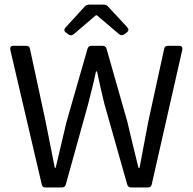

<svg xmlns="http://www.w3.org/2000/svg" viewBox="-20 -827 850 847"><path d="M353.5 -797.9 268.6 -705.1C261.7 -697.3 262.7 -689.5 270.5 -683.6L282.2 -674.8C289.1 -669.9 297.9 -669.9 304.7 -675.8L403.3 -759.8H407.2L505.9 -675.8C512.7 -669.9 521.5 -670.9 528.3 -675.8L539.1 -683.6C547.9 -690.4 548.8 -698.2 542 -706.1L457 -797.9C452.1 -803.7 445.3 -806.6 437.5 -806.6H373C365.2 -806.6 358.4 -803.7 353.5 -797.9ZM25.4 -607.4 164.1 -13.7C166 -3.9 171.9 0 180.7 0H252.9C261.7 0 268.6 -4.9 270.5 -13.7L369.1 -369.1C380.9 -417 393.6 -462.9 403.3 -511.7H408.2C418 -462.9 428.7 -417 440.4 -369.1L541 -13.7C543 -4.9 549.8 0 558.6 0H632.8C641.6 0 647.5 -3.9 649.4 -13.7L784.2 -607.4C786.1 -618.2 781.2 -625 770.5 -625H720.7C711.9 -625 706.1 -621.1 704.1 -611.3L633.8 -289.1L595.7 -86.9H590.8C574.2 -154.3 557.6 -221.7 542 -289.1L450.2 -611.3C448.2 -620.1 441.4 -625 432.6 -625H383.8C375 -625 369.1 -621.1 366.2 -612.3L273.4 -289.1C257.8 -221.7 241.2 -154.3 225.6 -86.9H221.7C208 -154.3 195.3 -220.7 181.6 -289.1L112.3 -611.3C110.4 -621.1 104.5 -625 95.7 -625H39.1C28.3 -625 23.4 -618.2 25.4 -607.4Z"/></svg>

Font: Ed Sans Neue
Style: Regular
Weight: 400
Designer: Stephen Hutchings
Version: Version 1.004;PS 001.004;hotconv 1.0.88;makeotf.lib2.5.64775